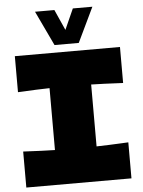

<svg xmlns="http://www.w3.org/2000/svg" viewBox="-62 -1009 785 1057"><g transform="rotate(-5 330.5 -480.0)"><path d="M621 -527Q502 -533 445 -534V-192Q503 -193 621 -199V0H40V-199Q155 -193 215 -192V-534Q155 -533 40 -527V-726H621ZM330 -846 381 -960H489L397 -768H263L172 -960H279Z"/></g></svg>

Font: Dela Gothic One
Style: Regular
Weight: 400
Designer: aratakana
Foundry: aratakana
Version: Version 1.004